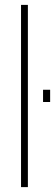

<svg xmlns="http://www.w3.org/2000/svg" viewBox="-20 -748 226 785"><path d="M66 17V-728H94V17ZM156 -331V-381H185V-331Z"/></svg>

Font: LINE Seed Sans KR Thin
Style: Regular
Weight: 250
Designer: LINE BX Design & Sandoll Inc & Dalton Maag Ltd
Foundry: Sandoll Inc.
Version: Version 1.000